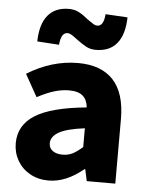

<svg xmlns="http://www.w3.org/2000/svg" viewBox="-57 -859 702 918"><g transform="rotate(5 294.5 -400.0)"><path d="M39 -151Q39 -238 116 -286.5Q193 -335 362 -351Q359 -387 337.5 -406Q316 -425 271 -425Q237 -425 200.5 -414Q164 -403 119 -379L59 -486Q177 -559 303 -559Q414 -559 472 -497Q530 -435 530 -309V0H393L381 -56H377Q294 13 210 13Q160 13 121 -9Q82 -31 60.5 -68.5Q39 -106 39 -151ZM362 -161V-251Q275 -240 238 -218.5Q201 -197 201 -165Q201 -142 219 -129Q237 -116 267 -116Q293 -116 314 -126.5Q335 -137 362 -161ZM286 -672Q269 -685 259 -691Q249 -697 240 -697Q225 -697 216 -683Q207 -669 204 -638L99 -645Q101 -728 136 -770.5Q171 -813 237 -813Q264 -813 285.5 -801.5Q307 -790 331 -770Q351 -756 360 -750.5Q369 -745 378 -745Q409 -745 413 -803L519 -797Q517 -714 482 -671.5Q447 -629 381 -629Q355 -629 334.5 -640Q314 -651 286 -672Z"/></g></svg>

Font: Nebula Sans Bold
Style: Regular
Weight: 700
Designer: Paul D. Hunt for Adobe (as Source Sans)
Foundry: Nebula Entertainment & Broadcasting LLC
Version: Version 1.010